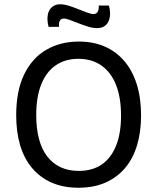

<svg xmlns="http://www.w3.org/2000/svg" viewBox="-20 -868 738 901"><path d="M348 13Q277 13 222.5 -11Q168 -35 130.5 -79.5Q93 -124 74.5 -186.5Q56 -249 56 -327Q56 -442 93.5 -519Q131 -596 197.5 -634.5Q264 -673 350 -673Q417 -673 470.5 -650Q524 -627 562.5 -582.5Q601 -538 621.5 -473.5Q642 -409 642 -326Q642 -249 623 -186Q604 -123 566.5 -79Q529 -35 474.5 -11Q420 13 348 13ZM349 -66Q414 -66 458 -96.5Q502 -127 525 -185Q548 -243 548 -325Q548 -410 524.5 -469.5Q501 -529 456 -560.5Q411 -592 348 -592Q286 -592 241.5 -561.5Q197 -531 173.5 -472Q150 -413 150 -328Q150 -265 163 -216Q176 -167 201.5 -134Q227 -101 264 -83.5Q301 -66 349 -66ZM435 -736Q416 -736 393.5 -743Q371 -750 349 -758.5Q327 -767 308.5 -774Q290 -781 279 -781Q267 -781 261 -771Q255 -761 257 -742H208Q200 -773 204 -797Q208 -821 223.5 -834.5Q239 -848 262 -848Q281 -848 303 -841Q325 -834 347.5 -825Q370 -816 389 -809Q408 -802 419 -802Q433 -802 439 -814Q445 -826 443 -842H491Q499 -814 495.5 -789.5Q492 -765 477 -750.5Q462 -736 435 -736Z"/></svg>

Font: Bricolage Grotesque 36pt
Style: Regular
Weight: 400
Designer: Mathieu Triay
Foundry: Atelier Triay
Version: Version 1.001;gftools[0.9.33.dev8+g029e19f]